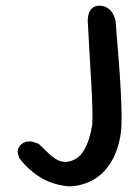

<svg xmlns="http://www.w3.org/2000/svg" viewBox="-20 -667 495 683"><path d="M228 -4Q195 -6 162.5 -17.5Q130 -29 101 -51.5Q72 -74 49 -104Q49 -104 47 -109Q45 -114 43.5 -121Q42 -128 44.5 -137Q47 -146 56 -154Q67 -162 77.5 -163.5Q88 -165 97 -162.5Q106 -160 112 -157.5Q118 -155 118 -155Q132 -142 143.5 -130.5Q155 -119 166 -110Q177 -101 189 -96Q201 -91 216 -91Q258 -96 279 -133Q300 -170 308 -223Q310 -261 307.5 -316.5Q305 -372 300.5 -443Q296 -514 292 -594Q292 -594 292.5 -601.5Q293 -609 296 -619.5Q299 -630 308 -638Q317 -646 334 -647Q352 -646 363.5 -638Q375 -630 380.5 -620Q386 -610 388.5 -602Q391 -594 391 -594Q397 -518 402 -456Q407 -394 409.5 -344.5Q412 -295 412.5 -258Q413 -221 410 -195Q401 -133 375.5 -91Q350 -49 312 -27.5Q274 -6 228 -4Z"/></svg>

Font: Sour Gummy
Style: Regular
Weight: 400
Designer: Stefie Justprince
Foundry: Eifetstype
Version: Version 1.000